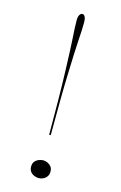

<svg xmlns="http://www.w3.org/2000/svg" viewBox="-126 -869 590 938"><g transform="rotate(15 169.0 -400.0)"><path d="M170 -815Q178 -815 183 -805Q188 -795 188 -778Q188 -758 187 -736.5Q186 -715 184 -686.5Q182 -658 180.5 -617.5Q179 -577 177 -520.5Q175 -464 174 -386Q173 -308 173 -203H165Q165 -308 164 -386Q163 -464 161 -521Q159 -578 157.5 -618.5Q156 -659 154 -687.5Q152 -716 151 -737.5Q150 -759 150 -778Q150 -795 155.5 -805Q161 -815 170 -815ZM170 -75Q181 -75 192 -70Q203 -65 210.5 -55.5Q218 -46 218 -30Q218 -15 210.5 -5Q203 5 192 10Q181 15 170 15Q159 15 147 10Q135 5 127.5 -5Q120 -15 120 -30Q120 -46 127.5 -55.5Q135 -65 147 -70Q159 -75 170 -75Z"/></g></svg>

Font: Kalnia Thin Thin
Style: Regular
Weight: 250
Version: Version 1.105